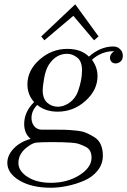

<svg xmlns="http://www.w3.org/2000/svg" viewBox="-20 -670 593 896"><path d="M14.2 89.8Q14.2 54.7 43.7 23.4Q73.2 -7.8 123 -22Q93.3 -45.9 92.8 -90.8Q92.8 -147.9 139.2 -193.8Q108.4 -227.1 107.9 -275.9Q107.9 -341.8 164.6 -391.8Q221.2 -441.9 293.9 -441.9Q358.9 -441.9 395 -405.8Q448.2 -452.6 507.8 -453.1Q525.9 -453.1 536.9 -443.6Q547.9 -434.1 550.5 -425.5Q553.2 -417 553.2 -410.2Q553.2 -392.1 542.7 -383.1Q532.2 -374 520 -374Q506.8 -374 500 -382.1Q493.2 -390.1 493.2 -400.1Q493.2 -410.2 500 -419.2Q506.8 -428.2 512.2 -430.2V-431.2Q453.1 -431.2 409.2 -391.1Q435.1 -356 435.1 -314.9Q435.1 -250 379.2 -199.5Q323.2 -148.9 249 -148.9Q191.9 -148.9 153.8 -180.2Q127 -153.3 127 -119.1Q127 -97.2 139.4 -81.5Q151.9 -65.9 172.9 -64.9H229Q263.2 -64.9 281 -64.5Q298.8 -64 331.3 -61Q363.8 -58.1 382.3 -50Q400.9 -42 420.9 -29.5Q440.9 -17.1 450.4 4.9Q460 26.9 460 56.2Q460 95.2 436 125.5Q412.1 155.8 374 172.4Q335.9 189 295.4 197.5Q254.9 206.1 216.8 206.1Q127.9 206.1 71 172.4Q14.2 138.7 14.2 89.8ZM65.9 90.8Q65.9 127.9 108.4 155.5Q150.9 183.1 217.8 183.1Q293.9 183.1 350.6 147.5Q407.2 111.8 407.2 65.9Q407.2 47.9 400.6 34.9Q394 22 378.4 14.4Q362.8 6.8 348.9 2Q335 -2.9 309.6 -4.4Q284.2 -5.9 269 -6.3Q253.9 -6.8 224.1 -6.8Q166 -6.8 148.9 -4.4Q131.8 -2 112.8 12.2Q65.9 43.9 65.9 90.8ZM172.4 -500 331.1 -649.9 439.9 -500 418.9 -481.9 322.3 -596.2 187 -481.9ZM179.2 -249Q179.2 -209 200.7 -190.4Q222.2 -171.9 250 -171.9Q273.9 -171.9 297.9 -186.5Q321.8 -201.2 335.9 -226.1Q345.7 -244.1 352.8 -272Q359.9 -299.8 361.3 -316.4Q362.8 -333 362.8 -341.8Q362.8 -383.8 340.3 -401.4Q317.9 -418.9 293 -418.9Q241.2 -418.9 208 -368.2Q192.9 -344.2 186 -305.2Q179.2 -266.1 179.2 -249Z"/></svg>

Font: CMU Serif Extra
Style: RomanSlanted
Weight: 500
Italic angle: -9.46001°
Version: Version 0.7.0